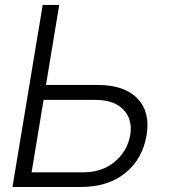

<svg xmlns="http://www.w3.org/2000/svg" viewBox="-20 -747 681 767"><path d="M163.7 -407.7H370Q476.9 -407.7 528.9 -353.5Q581 -299.4 565.7 -207.4Q549.7 -111.9 480.5 -55.9Q411.2 0 302.6 0H29.8L150.6 -727.3H216.6ZM154.1 -348 106.2 -58.6H312.5Q388.1 -58.6 438.9 -101.4Q489.7 -144.2 500.4 -208.8Q510.3 -269.9 473 -308.9Q435.7 -348 360.1 -348Z"/></svg>

Font: Karasuma Gothic
Style: Light Italic
Weight: 300
Italic angle: 9.39998°
Designer: Rasmus Andersson / Ryoko Nishizuka
Foundry: rsms
Version: Version 1.00